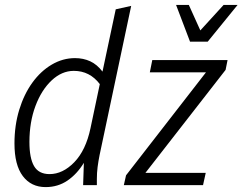

<svg xmlns="http://www.w3.org/2000/svg" viewBox="-20 -755 989 783"><path d="M39 -170Q39 -244 58.5 -307.5Q78 -371 112 -418Q146 -465 191 -491.5Q236 -518 286 -518Q320 -518 348 -505Q376 -492 398 -463L452 -717L515 -731L386 -122Q381 -97 378 -73.5Q375 -50 375 -25V0H319L322 -91Q294 -45 255 -18.5Q216 8 166 8Q107 8 73 -37Q39 -82 39 -170ZM100 -176Q100 -110 119 -77.5Q138 -45 182 -45Q236 -45 283 -93.5Q330 -142 349 -232L387 -412Q346 -466 281 -466Q232 -466 190.5 -427Q149 -388 124.5 -322.5Q100 -257 100 -176ZM485 0 494 -40 820 -460H591L601 -510H908L900 -470L573 -50H819L808 0ZM698 -735H750L797 -631L892 -735H949L827 -585H755Z"/></svg>

Font: Radio Canada Condensed Light
Style: Italic
Weight: 300
Width: 3
Italic angle: -12°
Designer: Charles Daoud, Etienne Aubert Bonn, Alexandre Saumier Demers, Jacques Le Bailly
Foundry: Radio-Canada
Version: Version 2.104; ttfautohint (v1.8.4.7-5d5b);gftools[0.9.28.de